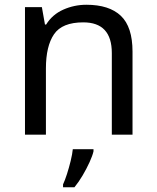

<svg xmlns="http://www.w3.org/2000/svg" viewBox="-20 -566 658 807"><path d="M343 -546Q439 -546 488 -499.5Q537 -453 537 -349V0H450V-343Q450 -472 330 -472Q241 -472 207 -422Q173 -372 173 -278V0H85V-536H156L169 -463H174Q200 -505 246 -525.5Q292 -546 343 -546ZM373 70Q369 88 356.5 115.5Q344 143 327.5 171Q311 199 293 221H245V209Q253 192 261.5 165.5Q270 139 277 110.5Q284 82 286 61H373Z"/></svg>

Font: Noto Music
Style: Regular
Weight: 400
Designer: Monotype Design Team, Benjamin Yang
Foundry: Monotype Imaging Inc.
Version: Version 2.002; ttfautohint (v1.8.4.7-5d5b)